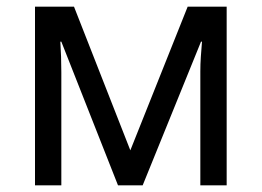

<svg xmlns="http://www.w3.org/2000/svg" viewBox="-20 -556 786 576"><path d="M660 -536V0H581V-342Q581 -363 582.5 -385.5Q584 -408 586 -431H583L408 0H334L164 -431H161Q164 -386 164 -339V0H85V-536H202L371 -105L543 -536Z"/></svg>

Font: Noto Sans
Style: Regular
Weight: 400
Designer: Monotype Design Team
Foundry: Monotype Imaging Inc.
Version: Version 1.902